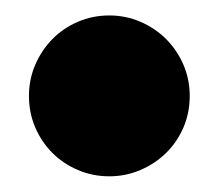

<svg xmlns="http://www.w3.org/2000/svg" viewBox="-20 -201 280 246"><path d="M17.1 -78.1Q17.1 -99.1 25.1 -117.9Q33.2 -136.7 47.1 -150.9Q61 -165 79.8 -173.1Q98.6 -181.2 120.1 -181.2Q141.1 -181.2 159.9 -173.1Q178.7 -165 192.9 -150.9Q207 -136.7 215.1 -117.9Q223.1 -99.1 223.1 -78.1Q223.1 -56.6 215.1 -37.8Q207 -19 192.9 -5.1Q178.7 8.8 159.9 16.8Q141.1 24.9 120.1 24.9Q98.6 24.9 79.8 16.8Q61 8.8 47.1 -5.1Q33.2 -19 25.1 -37.8Q17.1 -56.6 17.1 -78.1Z"/></svg>

Font: Spicy Rice
Style: Regular
Weight: 400
Version: Version 1.000